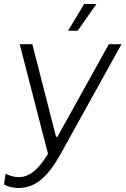

<svg xmlns="http://www.w3.org/2000/svg" viewBox="-35 -740 625 956"><path d="M58 196C146 196 208 133 266 28L570 -520H507L251 -59H244L126 -520H63L204 26C159 100 114 142 59 142C36 142 15 136 -7 125L-15 178C5 191 35 196 58 196ZM352 -587 445 -720H384L304 -587Z"/></svg>

Font: Fixel Display Light
Style: Italic
Weight: 300
Italic angle: -10°
Designer: AlfaBravo + MacPaw
Foundry: Kyrylo Tkachov, Marchela Mozhyna, Serhii Makarenko, Maria Weinstein, Zakhar Kryvoshyya
Version: Version 1.210;Glyphs 3.2 (3217)